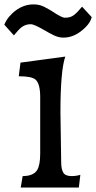

<svg xmlns="http://www.w3.org/2000/svg" viewBox="-46 -846 434 866"><path d="M248.5 -590.8Q226.6 -527.3 226.6 -340.8L230 -113.3Q230 -83.5 239.3 -67.6Q248.5 -51.8 276.4 -51.8Q298.8 -51.8 316.4 -57.6L309.6 0H47.4L56.2 -51.8Q104 -51.8 121.1 -78.1Q135.3 -100.6 135.3 -152.8V-408.2Q135.3 -469.2 113.8 -487.3Q96.7 -502 38.6 -502L46.4 -563.5ZM-26.4 -734.4Q-24.9 -740.7 -15.6 -755.9Q-6.3 -771 10.3 -786.6Q53.2 -826.2 105.5 -826.2Q131.8 -826.2 153.1 -815.4Q174.3 -804.7 190.9 -793.9Q232.4 -766.1 246.6 -766.1Q260.7 -766.1 270 -769Q279.3 -772 287.6 -778.3Q302.7 -789.6 324.2 -815.9L367.7 -768.6Q362.3 -745.6 339.8 -723.1Q293 -676.3 240.2 -676.3Q218.3 -676.3 196.3 -687Q174.3 -697.8 155.8 -709Q107.4 -736.8 93.8 -736.8Q80.1 -736.8 71 -733.6Q62 -730.5 53.2 -724.6Q39.6 -714.8 16.6 -686.5Z"/></svg>

Font: HeadlandOne
Style: Regular
Weight: 400
Designer: Gary Lonergan
Foundry: Sorkin Type Co.
Version: Version 1.002